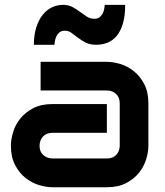

<svg xmlns="http://www.w3.org/2000/svg" viewBox="-20 -788 693 808"><path d="M604.5 -174.8Q604.5 -148.4 595.2 -117.9Q585.9 -87.4 565.2 -61.3Q544.4 -35.2 511 -17.6Q477.5 0 429.7 0H200.7Q174.3 0 143.8 -9.3Q113.3 -18.6 87.2 -39.3Q61 -60.1 43.5 -93.5Q25.9 -127 25.9 -174.8Q25.9 -201.2 35.2 -231.9Q44.4 -262.7 65.2 -288.8Q85.9 -314.9 119.4 -332.5Q152.8 -350.1 200.7 -350.1H429.7V-229H200.7Q174.8 -229 160.6 -213.1Q146.5 -197.3 146.5 -173.8Q146.5 -148.9 162.8 -135Q179.2 -121.1 201.7 -121.1H429.7Q455.6 -121.1 469.7 -136.7Q483.9 -152.3 483.9 -175.8V-353Q483.9 -377.9 468.5 -392.6Q453.1 -407.2 429.7 -407.2H150.9V-527.8H429.7Q456.1 -527.8 486.6 -518.6Q517.1 -509.3 543.2 -488.5Q569.3 -467.8 586.9 -434.3Q604.5 -400.9 604.5 -353ZM506.8 -767.6Q506.8 -720.7 497.1 -688.5Q487.3 -656.2 470.7 -636.5Q454.1 -616.7 431.9 -608.2Q409.7 -599.6 384.8 -599.6Q358.4 -599.6 340.3 -608.9Q322.3 -618.2 308.1 -629.2Q293.9 -640.1 281.2 -649.4Q268.6 -658.7 252.9 -658.7Q238.3 -658.7 229.7 -651.4Q221.2 -644 216.8 -634Q212.4 -624 210.9 -614.3Q209.5 -604.5 209 -599.6H122.6Q122.6 -641.1 132.6 -672.6Q142.6 -704.1 159.4 -725.3Q176.3 -746.6 198.5 -757.1Q220.7 -767.6 245.6 -767.6Q268.6 -767.6 285.4 -758.3Q302.2 -749 316.9 -738Q331.5 -727.1 345.5 -718Q359.4 -709 377 -709Q391.6 -709 400.1 -716.3Q408.7 -723.6 413.1 -733.2Q417.5 -742.7 418.9 -752.4Q420.4 -762.2 420.9 -767.6Z"/></svg>

Font: Audiowide
Style: Regular
Weight: 400
Designer: Astigmatic (AOETI)
Foundry: Astigmatic (AOETI)
Version: Version 1.002